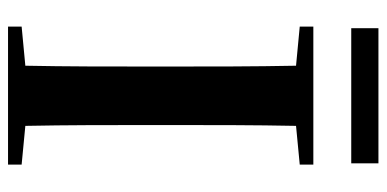

<svg xmlns="http://www.w3.org/2000/svg" viewBox="-256 -682 939 466"><g transform="rotate(90 213.0 -449.5)"><path d="M49 -833H377V-899H49ZM45 -708 140 -699C142 -597 142 -496 142 -394V-346C142 -243 142 -141 140 -42L45 -33V0H380V-33L286 -42C284 -143 284 -245 284 -347V-394C284 -497 284 -599 286 -699L380 -708V-741H45Z"/></g></svg>

Font: Noto Serif SC
Style: Bold
Weight: 700
Designer: Ryoko NISHIZUKA 西塚涼子 (kana & ideographs); Frank Grießhammer (Latin, Greek & Cyrillic); Wenlong ZHANG 张文龙 (bopomofo); San
Foundry: Adobe
Version: Version 2.001;hotconv 1.1.0;makeotfexe 2.6.0